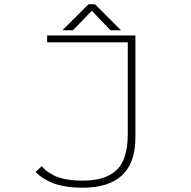

<svg xmlns="http://www.w3.org/2000/svg" viewBox="-20 -865 890 894"><path d="M543.5 -724H494.5L407.5 -815L319.5 -724H270.5L391.5 -845H422.5ZM610.5 -700V-224.5Q610.5 9 364.5 9Q317.5 9 278.2 1.8Q239 -5.5 213.5 -17.8Q188 -30 172.2 -41.2Q156.5 -52.5 146 -64.5L174.5 -91.5Q182.5 -80.5 195.2 -70.5Q208 -60.5 229.5 -49Q251 -37.5 285.5 -30.8Q320 -24 362.5 -24Q414 -24 451.5 -34.2Q489 -44.5 517.8 -68.8Q546.5 -93 560.8 -136Q575 -179 575 -241.5V-668H199.5V-700Z"/></svg>

Font: League Mono Wide Thin
Style: Regular
Weight: 100
Width: 8
Designer: Tyler Finck
Foundry: The League of Moveable Type / Tyler Finck
Version: Version 2.210